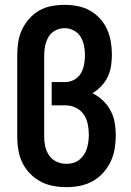

<svg xmlns="http://www.w3.org/2000/svg" viewBox="-20 -763 540 791"><path d="M254 8Q226 8 199 3Q172 -2 147.5 -15Q123 -28 103.5 -48Q84 -68 72 -93Q60 -118 55.5 -145Q51 -172 51 -200V-535Q51 -562 55 -589Q59 -616 70.5 -640.5Q82 -665 100 -685.5Q118 -706 141.5 -719.5Q165 -733 192 -738Q219 -743 246 -743Q273 -743 299.5 -738Q326 -733 349.5 -720Q373 -707 391.5 -687Q410 -667 421 -642.5Q432 -618 436.5 -591.5Q441 -565 441 -538Q441 -515 437.5 -491.5Q434 -468 424 -447Q414 -426 397.5 -408.5Q381 -391 361 -379Q385 -367 404 -349Q423 -331 435.5 -307.5Q448 -284 452.5 -258Q457 -232 457 -206Q457 -178 452.5 -150.5Q448 -123 436 -97.5Q424 -72 405 -51Q386 -30 361.5 -16.5Q337 -3 309.5 2.5Q282 8 254 8ZM254 -88Q268 -88 282 -92Q296 -96 307 -105Q318 -114 326 -126Q334 -138 338 -151.5Q342 -165 344 -179.5Q346 -194 346 -208Q346 -230 341.5 -252Q337 -274 324.5 -292Q312 -310 292 -319.5Q272 -329 250 -329H193V-425H250Q269 -425 286.5 -435Q304 -445 313.5 -461.5Q323 -478 326.5 -497.5Q330 -517 330 -536Q330 -556 326 -575.5Q322 -595 312 -611.5Q302 -628 284 -637.5Q266 -647 246 -647Q226 -647 208 -637.5Q190 -628 180 -611Q170 -594 166 -574.5Q162 -555 162 -535V-200Q162 -179 166.5 -159Q171 -139 183 -122Q195 -105 214 -96.5Q233 -88 254 -88Z"/></svg>

Font: Iosevka Custom
Style: Bold
Weight: 700
Monospace: yes
Designer: Belleve Invis
Foundry: Belleve Invis
Version: Version 30.3.3; ttfautohint (v1.8.3)